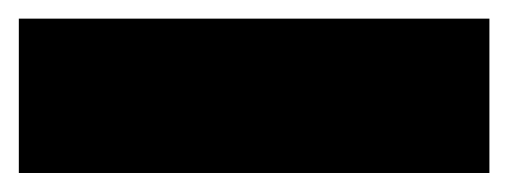

<svg xmlns="http://www.w3.org/2000/svg" viewBox="-20 31 540 204"><path d="M500 214.8H0V50.8H500Z"/></svg>

Font: Wanted Sans ExtraBlack
Style: Regular
Weight: 900
Designer: Original Design by Kil Hyung-jin and Kang Hanbin, Wanted Lab, Inc; Hangeul from Source Han Sans by Jang Soo-young and Ka
Foundry: Wanted Lab, Inc.
Version: Version 1.001